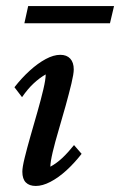

<svg xmlns="http://www.w3.org/2000/svg" viewBox="-20 -614 401 642"><path d="M99.6 7.8Q78.1 7.8 66.4 -3.9Q54.7 -15.6 54.7 -40Q54.7 -54.7 62.5 -86.4Q70.3 -118.2 82 -159.2Q93.8 -200.2 105.5 -241.2Q117.2 -282.2 125 -315.4Q132.8 -348.6 132.8 -365.2Q112.3 -353.5 92.8 -335.4Q73.2 -317.4 53.7 -289.1L28.3 -322.3Q52.7 -353.5 79.6 -377.9Q106.4 -402.3 132.8 -416.5Q159.2 -430.7 181.6 -430.7Q203.1 -430.7 214.8 -418Q226.6 -405.3 226.6 -381.8Q226.6 -367.2 218.8 -334.5Q210.9 -301.8 199.7 -261.2Q188.5 -220.7 176.3 -179.7Q164.1 -138.7 156.2 -105.5Q148.4 -72.3 148.4 -56.6Q169.9 -68.4 189 -86.4Q208 -104.5 227.5 -128.9L252.9 -99.6Q228.5 -68.4 201.7 -43.9Q174.8 -19.5 148.4 -5.9Q122.1 7.8 99.6 7.8ZM74.2 -593.8H361.3L347.7 -536.1H61.5Z"/></svg>

Font: Crimson Pro Medium
Style: Italic
Weight: 500
Italic angle: -12°
Designer: Jacques Le Bailly
Foundry: Baron von Fonthausen
Version: Version 1.003